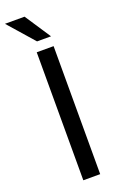

<svg xmlns="http://www.w3.org/2000/svg" viewBox="-188 -955 632 1002"><g transform="rotate(-20 128.0 -453.5)"><path d="M93.3 -907.2H-15.6L110.4 -763.7H188ZM183.1 -710.9H89.4V0H183.1Z"/></g></svg>

Font: Roboto
Style: Regular
Weight: 400
Designer: Google
Version: Version 2.137; 2017